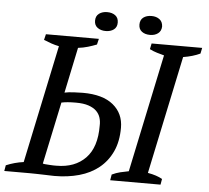

<svg xmlns="http://www.w3.org/2000/svg" viewBox="-76 -898 1046 961"><g transform="rotate(5 446.5 -417.0)"><path d="M765 0H512L517 -29Q538 -39 558.5 -44Q579 -49 601 -53L726 -646Q708 -651 690.5 -656Q673 -661 653 -671L659 -700H913L907 -671Q871 -654 822 -646L697 -53Q720 -49 738 -43Q756 -37 770 -29ZM-20 0 -15 -29Q28 -47 73 -53L198 -646Q178 -650 159 -656.5Q140 -663 121 -671L128 -700H394L387 -671Q367 -663 343.5 -656Q320 -649 294 -646L246 -417Q265 -421 291.5 -422.5Q318 -424 338 -424Q438 -424 490.5 -381Q543 -338 543 -266Q543 -197 519.5 -146.5Q496 -96 454.5 -62.5Q413 -29 356 -13Q299 3 232 3Q227 3 213 2.5Q199 2 180.5 1.5Q162 1 142.5 0.5Q123 0 108 0ZM307 -372Q283 -372 266 -370.5Q249 -369 235 -366L169 -54Q173 -52 182.5 -51.5Q192 -51 202.5 -50Q213 -49 222.5 -49Q232 -49 238 -49Q330 -49 383.5 -104Q437 -159 436 -268Q437 -289 431 -308Q425 -327 410.5 -341Q396 -355 371 -363.5Q346 -372 307 -372ZM367 -789Q367 -813 383.5 -825Q400 -837 424 -837Q449 -837 465 -825Q481 -813 481 -789Q481 -766 465 -754Q449 -742 424 -742Q400 -742 383.5 -754Q367 -766 367 -789ZM590 -789Q590 -813 606 -825Q622 -837 647 -837Q671 -837 687 -825Q703 -813 704 -789Q703 -766 687 -754Q671 -742 647 -742Q622 -742 606 -754Q590 -766 590 -789Z"/></g></svg>

Font: PTSerifItalic
Style: Italic
Weight: 400
Italic angle: -12°
Designer: A.Korolkova, O.Umpeleva, V.Yefimov
Foundry: ParaType Ltd
Version: Version 1.000W OFL